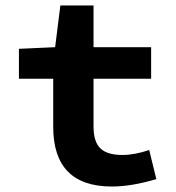

<svg xmlns="http://www.w3.org/2000/svg" viewBox="-20 -668 640 700"><path d="M388 12Q174 12 174 -206V-381H49V-490L181 -496L200 -648H321V-496H531V-381H321V-207Q321 -151 346 -127Q371 -103 426 -103Q470 -103 524 -121L550 -15Q459 12 388 12Z"/></svg>

Font: TypoPRO Source Code Pro
Style: Bold
Weight: 700
Monospace: yes
Designer: Paul D. Hunt, Teo Tuominen
Foundry: Adobe Systems Incorporated
Version: Version 2.010;PS 1.0;hotconv 1.0.84;makeotf.lib2.5.63406